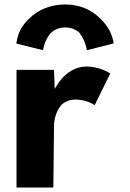

<svg xmlns="http://www.w3.org/2000/svg" viewBox="-20 -833 582 860"><path d="M222 -518 221 -520H55L54 -519V6L55 7H218L219 6L222 -274C222 -284 226 -326 251 -358V-359C266 -375 288 -387 318 -387C359 -387 389 -372 404 -362L474 -504C467 -508 425 -535 367 -535C317 -535 279 -506 256 -480L250 -472C246 -467 242 -463 241 -461V-460L225 -435ZM204 -681V-682L206 -684C222 -699 243 -710 272 -710C300 -710 322 -700 338 -684L339 -682V-681C359 -654 367 -622 369 -608L487 -638L489 -639C484 -677 465 -713 437 -742L429 -750C390 -789 337 -813 272 -813C206 -813 150 -789 111 -750L104 -743C76 -715 60 -684 53 -638L173 -608C175 -620 180 -651 204 -681ZM256 -475Z"/></svg>

Font: Hussar Woodtype
Style: SeBd
Weight: 900
Foundry: Cannot Into Space Fonts
Version: Version 1.07